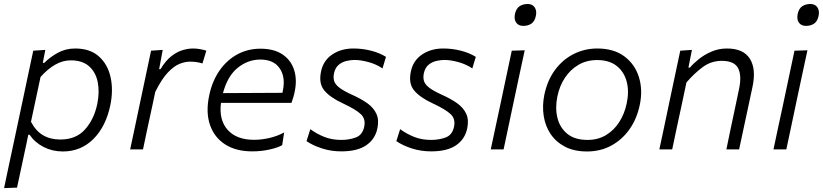

<svg xmlns="http://www.w3.org/2000/svg" viewBox="-22 -750 4131 964"><path d="M-1.5 194.5Q10 139.5 21.2 86.5Q32.5 33.5 45.5 -27L97 -269.5Q107 -316.5 119.2 -374.5Q131.5 -432.5 145 -495.5L205.5 -499.5L193 -434.5H200.5Q228 -462.5 267.5 -484.5Q307 -506.5 355.5 -506.5Q430 -506.5 474.5 -466.8Q519 -427 533.2 -362.2Q547.5 -297.5 532 -222Q509.5 -114.5 446.8 -52Q384 10.5 293.5 10.5Q241 10.5 197 -12Q153 -34.5 126.5 -73.5H120L110 -25Q97.5 33.5 86.5 85Q75.5 136.5 63.5 192ZM281 -49.5Q360 -49.5 405.2 -100.5Q450.5 -151.5 466.5 -228.5Q478.5 -287.5 468.8 -337.2Q459 -387 425.5 -417Q392 -447 333.5 -447Q292.5 -447 254.5 -425Q216.5 -403 181.5 -363.5L133.5 -138.5Q158 -92 194.5 -70.8Q231 -49.5 281 -49.5Z M631.5 0Q643.5 -55.5 654.2 -106.5Q665 -157.5 678 -219.5L688.5 -269Q698.5 -316.5 710.8 -374.5Q723 -432.5 736.5 -495.5L795 -499.5L777 -403H784Q810 -446 838.8 -468.2Q867.5 -490.5 895.5 -498.5Q923.5 -506.5 947.5 -506.5Q965.5 -506.5 983.2 -503.2Q1001 -500 1014 -495.5L994.5 -431.5Q976 -437 961 -438.8Q946 -440.5 931 -440.5Q908.5 -440.5 880.5 -429.8Q852.5 -419 821.2 -386.5Q790 -354 757.5 -288.5L742.5 -217.5Q729.5 -158 718.5 -106.8Q707.5 -55.5 696 0Z M1244.5 10Q1162.5 10 1108 -25.2Q1053.5 -60.5 1032 -123.8Q1010.5 -187 1028.5 -271.5Q1043.5 -343 1080 -395.5Q1116.5 -448 1169.2 -476.8Q1222 -505.5 1285.5 -505.5Q1354.5 -505.5 1397.2 -476.2Q1440 -447 1455.2 -397.2Q1470.5 -347.5 1457 -287Q1454.5 -274 1450 -259.5Q1445.5 -245 1441.5 -233.5H1087.5Q1076.5 -148 1121 -98Q1165.5 -48 1254 -48Q1291.5 -48 1331.8 -57.5Q1372 -67 1404.5 -85L1395 -21.5Q1377 -10 1334.5 0Q1292 10 1244.5 10ZM1285 -451Q1223.5 -451 1172 -410Q1120.5 -369 1097.5 -282.5L1396 -284Q1397 -289.5 1398 -294Q1412.5 -363 1382.2 -407Q1352 -451 1285 -451Z M1692 10Q1639.5 10 1593.8 -5Q1548 -20 1517 -41.5L1536 -101.5Q1568 -78 1606 -62.8Q1644 -47.5 1691.5 -47.5Q1731.5 -47.5 1764.5 -59.8Q1797.5 -72 1806.5 -113Q1815 -152 1790.5 -176Q1766 -200 1698.5 -231.5Q1635 -261 1606 -296.2Q1577 -331.5 1590 -391.5Q1601.5 -446.5 1646.2 -476.5Q1691 -506.5 1752.5 -506.5Q1798 -506.5 1841 -495.5Q1884 -484.5 1916 -464.5L1898.5 -406.5Q1867.5 -427.5 1828.5 -438.2Q1789.5 -449 1757.5 -449Q1740.5 -449 1718.8 -444.2Q1697 -439.5 1679.2 -425.2Q1661.5 -411 1655 -382Q1650.5 -360.5 1655.8 -343.2Q1661 -326 1682 -309.8Q1703 -293.5 1745 -274.5Q1790 -254.5 1822 -231.8Q1854 -209 1868 -178.2Q1882 -147.5 1872.5 -104Q1861 -50.5 1816.2 -20.2Q1771.5 10 1692 10Z M2143 10Q2090.5 10 2044.8 -5Q1999 -20 1968 -41.5L1987 -101.5Q2019 -78 2057 -62.8Q2095 -47.5 2142.5 -47.5Q2182.5 -47.5 2215.5 -59.8Q2248.5 -72 2257.5 -113Q2266 -152 2241.5 -176Q2217 -200 2149.5 -231.5Q2086 -261 2057 -296.2Q2028 -331.5 2041 -391.5Q2052.5 -446.5 2097.2 -476.5Q2142 -506.5 2203.5 -506.5Q2249 -506.5 2292 -495.5Q2335 -484.5 2367 -464.5L2349.5 -406.5Q2318.5 -427.5 2279.5 -438.2Q2240.5 -449 2208.5 -449Q2191.5 -449 2169.8 -444.2Q2148 -439.5 2130.2 -425.2Q2112.5 -411 2106 -382Q2101.5 -360.5 2106.8 -343.2Q2112 -326 2133 -309.8Q2154 -293.5 2196 -274.5Q2241 -254.5 2273 -231.8Q2305 -209 2319 -178.2Q2333 -147.5 2323.5 -104Q2312 -50.5 2267.2 -20.2Q2222.5 10 2143 10Z M2442 0Q2454 -55.5 2464.8 -106.8Q2475.5 -158 2489 -219.5L2499.5 -269Q2513.5 -334.5 2524.5 -387.2Q2535.5 -440 2547.5 -495.5L2612.5 -497.5Q2600 -441 2589 -388.5Q2578 -336 2563.5 -269L2553 -219.5Q2540 -158 2529.2 -106.8Q2518.5 -55.5 2506.5 0ZM2605 -620Q2581.5 -620 2569.8 -636.2Q2558 -652.5 2563.5 -680Q2569.5 -707.5 2586.8 -718.8Q2604 -730 2627.5 -730Q2651 -730 2662.5 -713.2Q2674 -696.5 2668.5 -670Q2662.5 -642.5 2645.8 -631.2Q2629 -620 2605 -620Z M2925.5 10.5Q2861 10.5 2815.2 -13.2Q2769.5 -37 2742.5 -77.2Q2715.5 -117.5 2707.8 -168.5Q2700 -219.5 2711 -274Q2726.5 -348 2765.5 -400Q2804.5 -452 2859.2 -479.2Q2914 -506.5 2976.5 -506.5Q3060.5 -506.5 3113.5 -466.5Q3166.5 -426.5 3186.2 -361.8Q3206 -297 3190 -222.5Q3175.5 -153 3138.5 -100.8Q3101.5 -48.5 3047.2 -19Q2993 10.5 2925.5 10.5ZM2928 -47.5Q2981 -47.5 3021.5 -72.2Q3062 -97 3088 -138.5Q3114 -180 3124.5 -230.5Q3137.5 -291 3124.5 -340.2Q3111.5 -389.5 3074.2 -419Q3037 -448.5 2976 -448.5Q2923.5 -448.5 2882.5 -424.5Q2841.5 -400.5 2814.2 -359.2Q2787 -318 2776.5 -265.5Q2764.5 -208 2776.8 -158.2Q2789 -108.5 2826.5 -78Q2864 -47.5 2928 -47.5Z M3288.5 0Q3300.5 -56 3311.5 -107.5Q3322.5 -159 3335 -219.5L3345.5 -269.5Q3355.5 -316.5 3367.8 -374.5Q3380 -432.5 3393.5 -495.5L3452 -499.5L3434.5 -410.5H3442Q3459 -431 3486.8 -453.2Q3514.5 -475.5 3550.5 -491Q3586.5 -506.5 3628 -506.5Q3710.5 -506.5 3743 -455Q3775.5 -403.5 3756 -313Q3751.5 -292 3746.8 -270Q3742 -248 3736 -219.5Q3723 -159 3712 -107.5Q3701 -56 3689 0H3625Q3636.5 -56 3647.2 -107Q3658 -158 3670.5 -217L3688.5 -302.5Q3703 -370.5 3684 -407.5Q3665 -444.5 3602 -444.5Q3548.5 -444.5 3506 -413Q3463.5 -381.5 3424.5 -336L3399.5 -218Q3386.5 -158 3375.5 -106.8Q3364.5 -55.5 3353 0Z M3861.5 0Q3873.5 -55.5 3884.2 -106.8Q3895 -158 3908.5 -219.5L3919 -269Q3933 -334.5 3944 -387.2Q3955 -440 3967 -495.5L4032 -497.5Q4019.5 -441 4008.5 -388.5Q3997.5 -336 3983 -269L3972.5 -219.5Q3959.5 -158 3948.8 -106.8Q3938 -55.5 3926 0ZM4024.5 -620Q4001 -620 3989.2 -636.2Q3977.5 -652.5 3983 -680Q3989 -707.5 4006.2 -718.8Q4023.5 -730 4047 -730Q4070.5 -730 4082 -713.2Q4093.5 -696.5 4088 -670Q4082 -642.5 4065.2 -631.2Q4048.5 -620 4024.5 -620Z"/></svg>

Font: Commissioner Light
Style: Italic
Weight: 300
Italic angle: -12°
Designer: Kostas Bartsokas
Foundry: Kostas Bartsokas
Version: Version 1.000; ttfautohint (v1.8.3)